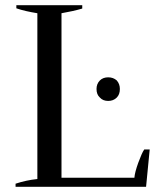

<svg xmlns="http://www.w3.org/2000/svg" viewBox="-20 -720 639 740"><path d="M40 -12C40 -12 40 0 40 0C40 0 543 0 543 0C543 0 557 -144 557 -144C557 -144 536 -144 536 -144C529 -134 522 -117 513 -93C504 -68 499 -49 498 -35C498 -35 217 -35 217 -35C217 -35 217 -669 217 -669C246 -674 273 -680 297 -687C297 -687 297 -700 297 -700C297 -700 43 -700 43 -700C43 -700 43 -688 43 -688C66 -680 93 -674 124 -669C124 -669 124 -30 124 -30C95 -27 67 -21 40 -12ZM365 -344C373 -335 384 -331 397 -331C410 -331 421 -335 430 -344C438 -352 442 -363 442 -377C442 -390 438 -401 430 -410C421 -418 410 -422 397 -422C384 -422 373 -418 365 -410C356 -401 352 -390 352 -377C352 -363 356 -352 365 -344Z"/></svg>

Font: BUSH 25 TRIRONG 0515 A
Style: Regular
Weight: 400
Designer: Katatrad Team
Foundry: CadsonDemak